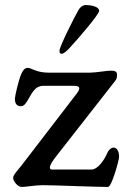

<svg xmlns="http://www.w3.org/2000/svg" viewBox="-20 -737 528 761"><path d="M255 -546C286 -579 373 -680 373 -694C373 -710 344 -717 319 -717C309 -717 298 -709 292 -699C273 -666 216 -552 216 -537C216 -528 216 -524 225 -524C233 -524 247 -537 255 -546ZM342 -65H187C169 -65.1 180 -87.3 196 -109L433 -412C439.8 -420.7 444 -425 444 -440C444 -453 437 -457 419 -457C403 -457 360 -449.1 336 -449H173C125 -448.7 104 -468 90 -468C78 -468 70.8 -458.6 64 -443C53.2 -418.3 39 -355 39 -346C39 -326 47 -316 62 -316C74 -316 79.9 -324.1 87 -335C106.1 -364.4 115 -397 154 -397H271C299 -397 299.8 -386.6 284 -366L82 -103C57 -68 32 -46 32 -32C32 -19 50 4 66 4C83 4 119 -3 149 -3C200 -3 355 4 408 4C423 4 452 -103 452 -115C452 -140 442 -152 430 -152C420 -152 409 -141 405 -130C395 -106 369 -65 342 -65Z"/></svg>

Font: EB Garamond SC 08
Style: Regular
Weight: 400
Version: Version 0.016